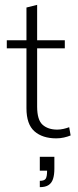

<svg xmlns="http://www.w3.org/2000/svg" viewBox="-20 -560 322 791"><path d="M212 10Q155 10 122 -19Q89 -48 89 -114V-361H8V-394H89V-529L133 -540V-394H247V-361H133V-121Q133 -66 155.5 -46Q178 -26 216 -26Q228 -26 241.5 -29Q255 -32 265 -36L271 -2Q259 3 243.5 6.5Q228 10 212 10ZM144 211V185Q163 185 168.5 176Q174 167 174 143H144V86H204V135Q204 160 198.5 177Q193 194 180 202.5Q167 211 144 211Z"/></svg>

Font: Rokkitt ExtraLight
Style: Regular
Weight: 250
Version: Version 3.103